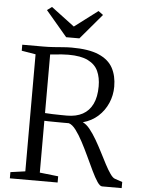

<svg xmlns="http://www.w3.org/2000/svg" viewBox="-63 -1015 783 1063"><g transform="rotate(5 329.0 -483.0)"><path d="M32.5 0V-34.5L114.5 -46V-696.5L36.5 -709.5V-743H151.5Q182.5 -743 210.5 -745Q238.5 -747 263.5 -749Q288.5 -751 311 -751Q406 -751 461.2 -727.2Q516.5 -703.5 540.2 -659.8Q564 -616 564 -556Q564 -507.5 545.2 -464.2Q526.5 -421 491.8 -389.5Q457 -358 408 -344.5Q428 -335.5 447.2 -311.8Q466.5 -288 485.5 -255.5Q504.5 -223 522 -188.5Q539.5 -154 555.5 -123.5Q571.5 -93 585.8 -72.8Q600 -52.5 611.5 -48.5L654 -34V0H545Q533 0 518 -22.2Q503 -44.5 485.8 -80.5Q468.5 -116.5 449.5 -157.5Q430.5 -198.5 410.5 -236.2Q390.5 -274 370.5 -300.5Q350.5 -327 331 -332.5Q319.5 -332.5 299.8 -332.5Q280 -332.5 258.5 -332.8Q237 -333 219.5 -333.2Q202 -333.5 195 -334V-46L298 -34.5V0ZM317 -373.5Q368.5 -373.5 404.2 -393Q440 -412.5 459 -451.8Q478 -491 478 -550Q478 -599 461.5 -634.8Q445 -670.5 405.2 -690.2Q365.5 -710 296 -710Q276.5 -710 258.5 -708.5Q240.5 -707 224.5 -705.2Q208.5 -703.5 195 -702.5V-377Q212 -375.5 236.2 -374.8Q260.5 -374 282.8 -373.8Q305 -373.5 317 -373.5ZM275 -805.5 156 -946 182.5 -965.5 312 -868 441 -965.5 467.5 -946 348.5 -805.5Z"/></g></svg>

Font: Merriweather 60pt Light
Style: Regular
Weight: 300
Version: Version 2.100